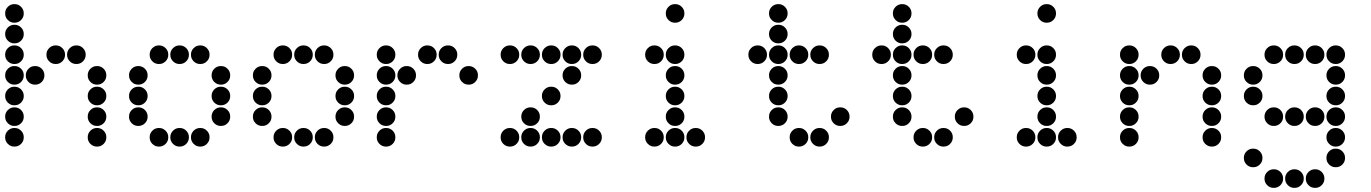

<svg xmlns="http://www.w3.org/2000/svg" viewBox="-20 -715 6640 930"><path d="M49 -695Q31 -695 18 -682Q5 -669 5 -651V-649Q5 -631 18 -618Q31 -605 49 -605H51Q69 -605 82 -618Q95 -631 95 -649V-651Q95 -669 82 -682Q69 -695 51 -695ZM49 -595Q31 -595 18 -582Q5 -569 5 -551V-549Q5 -531 18 -518Q31 -505 49 -505H51Q69 -505 82 -518Q95 -531 95 -549V-551Q95 -569 82 -582Q69 -595 51 -595ZM49 -495Q31 -495 18 -482Q5 -469 5 -451V-449Q5 -431 18 -418Q31 -405 49 -405H51Q69 -405 82 -418Q95 -431 95 -449V-451Q95 -469 82 -482Q69 -495 51 -495ZM249 -495Q231 -495 218 -482Q205 -469 205 -451V-449Q205 -431 218 -418Q231 -405 249 -405H251Q269 -405 282 -418Q295 -431 295 -449V-451Q295 -469 282 -482Q269 -495 251 -495ZM349 -495Q331 -495 318 -482Q305 -469 305 -451V-449Q305 -431 318 -418Q331 -405 349 -405H351Q369 -405 382 -418Q395 -431 395 -449V-451Q395 -469 382 -482Q369 -495 351 -495ZM49 -395Q31 -395 18 -382Q5 -369 5 -351V-349Q5 -331 18 -318Q31 -305 49 -305H51Q69 -305 82 -318Q95 -331 95 -349V-351Q95 -369 82 -382Q69 -395 51 -395ZM149 -395Q131 -395 118 -382Q105 -369 105 -351V-349Q105 -331 118 -318Q131 -305 149 -305H151Q169 -305 182 -318Q195 -331 195 -349V-351Q195 -369 182 -382Q169 -395 151 -395ZM449 -395Q431 -395 418 -382Q405 -369 405 -351V-349Q405 -331 418 -318Q431 -305 449 -305H451Q469 -305 482 -318Q495 -331 495 -349V-351Q495 -369 482 -382Q469 -395 451 -395ZM49 -295Q31 -295 18 -282Q5 -269 5 -251V-249Q5 -231 18 -218Q31 -205 49 -205H51Q69 -205 82 -218Q95 -231 95 -249V-251Q95 -269 82 -282Q69 -295 51 -295ZM449 -295Q431 -295 418 -282Q405 -269 405 -251V-249Q405 -231 418 -218Q431 -205 449 -205H451Q469 -205 482 -218Q495 -231 495 -249V-251Q495 -269 482 -282Q469 -295 451 -295ZM49 -195Q31 -195 18 -182Q5 -169 5 -151V-149Q5 -131 18 -118Q31 -105 49 -105H51Q69 -105 82 -118Q95 -131 95 -149V-151Q95 -169 82 -182Q69 -195 51 -195ZM449 -195Q431 -195 418 -182Q405 -169 405 -151V-149Q405 -131 418 -118Q431 -105 449 -105H451Q469 -105 482 -118Q495 -131 495 -149V-151Q495 -169 482 -182Q469 -195 451 -195ZM49 -95Q31 -95 18 -82Q5 -69 5 -51V-49Q5 -31 18 -18Q31 -5 49 -5H51Q69 -5 82 -18Q95 -31 95 -49V-51Q95 -69 82 -82Q69 -95 51 -95ZM449 -95Q431 -95 418 -82Q405 -69 405 -51V-49Q405 -31 418 -18Q431 -5 449 -5H451Q469 -5 482 -18Q495 -31 495 -49V-51Q495 -69 482 -82Q469 -95 451 -95Z M749 -495Q731 -495 718 -482Q705 -469 705 -451V-449Q705 -431 718 -418Q731 -405 749 -405H751Q769 -405 782 -418Q795 -431 795 -449V-451Q795 -469 782 -482Q769 -495 751 -495ZM849 -495Q831 -495 818 -482Q805 -469 805 -451V-449Q805 -431 818 -418Q831 -405 849 -405H851Q869 -405 882 -418Q895 -431 895 -449V-451Q895 -469 882 -482Q869 -495 851 -495ZM949 -495Q931 -495 918 -482Q905 -469 905 -451V-449Q905 -431 918 -418Q931 -405 949 -405H951Q969 -405 982 -418Q995 -431 995 -449V-451Q995 -469 982 -482Q969 -495 951 -495ZM649 -395Q631 -395 618 -382Q605 -369 605 -351V-349Q605 -331 618 -318Q631 -305 649 -305H651Q669 -305 682 -318Q695 -331 695 -349V-351Q695 -369 682 -382Q669 -395 651 -395ZM1049 -395Q1031 -395 1018 -382Q1005 -369 1005 -351V-349Q1005 -331 1018 -318Q1031 -305 1049 -305H1051Q1069 -305 1082 -318Q1095 -331 1095 -349V-351Q1095 -369 1082 -382Q1069 -395 1051 -395ZM649 -295Q631 -295 618 -282Q605 -269 605 -251V-249Q605 -231 618 -218Q631 -205 649 -205H651Q669 -205 682 -218Q695 -231 695 -249V-251Q695 -269 682 -282Q669 -295 651 -295ZM1049 -295Q1031 -295 1018 -282Q1005 -269 1005 -251V-249Q1005 -231 1018 -218Q1031 -205 1049 -205H1051Q1069 -205 1082 -218Q1095 -231 1095 -249V-251Q1095 -269 1082 -282Q1069 -295 1051 -295ZM649 -195Q631 -195 618 -182Q605 -169 605 -151V-149Q605 -131 618 -118Q631 -105 649 -105H651Q669 -105 682 -118Q695 -131 695 -149V-151Q695 -169 682 -182Q669 -195 651 -195ZM1049 -195Q1031 -195 1018 -182Q1005 -169 1005 -151V-149Q1005 -131 1018 -118Q1031 -105 1049 -105H1051Q1069 -105 1082 -118Q1095 -131 1095 -149V-151Q1095 -169 1082 -182Q1069 -195 1051 -195ZM749 -95Q731 -95 718 -82Q705 -69 705 -51V-49Q705 -31 718 -18Q731 -5 749 -5H751Q769 -5 782 -18Q795 -31 795 -49V-51Q795 -69 782 -82Q769 -95 751 -95ZM849 -95Q831 -95 818 -82Q805 -69 805 -51V-49Q805 -31 818 -18Q831 -5 849 -5H851Q869 -5 882 -18Q895 -31 895 -49V-51Q895 -69 882 -82Q869 -95 851 -95ZM949 -95Q931 -95 918 -82Q905 -69 905 -51V-49Q905 -31 918 -18Q931 -5 949 -5H951Q969 -5 982 -18Q995 -31 995 -49V-51Q995 -69 982 -82Q969 -95 951 -95Z M1349 -495Q1331 -495 1318 -482Q1305 -469 1305 -451V-449Q1305 -431 1318 -418Q1331 -405 1349 -405H1351Q1369 -405 1382 -418Q1395 -431 1395 -449V-451Q1395 -469 1382 -482Q1369 -495 1351 -495ZM1449 -495Q1431 -495 1418 -482Q1405 -469 1405 -451V-449Q1405 -431 1418 -418Q1431 -405 1449 -405H1451Q1469 -405 1482 -418Q1495 -431 1495 -449V-451Q1495 -469 1482 -482Q1469 -495 1451 -495ZM1549 -495Q1531 -495 1518 -482Q1505 -469 1505 -451V-449Q1505 -431 1518 -418Q1531 -405 1549 -405H1551Q1569 -405 1582 -418Q1595 -431 1595 -449V-451Q1595 -469 1582 -482Q1569 -495 1551 -495ZM1249 -395Q1231 -395 1218 -382Q1205 -369 1205 -351V-349Q1205 -331 1218 -318Q1231 -305 1249 -305H1251Q1269 -305 1282 -318Q1295 -331 1295 -349V-351Q1295 -369 1282 -382Q1269 -395 1251 -395ZM1649 -395Q1631 -395 1618 -382Q1605 -369 1605 -351V-349Q1605 -331 1618 -318Q1631 -305 1649 -305H1651Q1669 -305 1682 -318Q1695 -331 1695 -349V-351Q1695 -369 1682 -382Q1669 -395 1651 -395ZM1249 -295Q1231 -295 1218 -282Q1205 -269 1205 -251V-249Q1205 -231 1218 -218Q1231 -205 1249 -205H1251Q1269 -205 1282 -218Q1295 -231 1295 -249V-251Q1295 -269 1282 -282Q1269 -295 1251 -295ZM1649 -295Q1631 -295 1618 -282Q1605 -269 1605 -251V-249Q1605 -231 1618 -218Q1631 -205 1649 -205H1651Q1669 -205 1682 -218Q1695 -231 1695 -249V-251Q1695 -269 1682 -282Q1669 -295 1651 -295ZM1249 -195Q1231 -195 1218 -182Q1205 -169 1205 -151V-149Q1205 -131 1218 -118Q1231 -105 1249 -105H1251Q1269 -105 1282 -118Q1295 -131 1295 -149V-151Q1295 -169 1282 -182Q1269 -195 1251 -195ZM1649 -195Q1631 -195 1618 -182Q1605 -169 1605 -151V-149Q1605 -131 1618 -118Q1631 -105 1649 -105H1651Q1669 -105 1682 -118Q1695 -131 1695 -149V-151Q1695 -169 1682 -182Q1669 -195 1651 -195ZM1349 -95Q1331 -95 1318 -82Q1305 -69 1305 -51V-49Q1305 -31 1318 -18Q1331 -5 1349 -5H1351Q1369 -5 1382 -18Q1395 -31 1395 -49V-51Q1395 -69 1382 -82Q1369 -95 1351 -95ZM1449 -95Q1431 -95 1418 -82Q1405 -69 1405 -51V-49Q1405 -31 1418 -18Q1431 -5 1449 -5H1451Q1469 -5 1482 -18Q1495 -31 1495 -49V-51Q1495 -69 1482 -82Q1469 -95 1451 -95ZM1549 -95Q1531 -95 1518 -82Q1505 -69 1505 -51V-49Q1505 -31 1518 -18Q1531 -5 1549 -5H1551Q1569 -5 1582 -18Q1595 -31 1595 -49V-51Q1595 -69 1582 -82Q1569 -95 1551 -95Z M1849 -495Q1831 -495 1818 -482Q1805 -469 1805 -451V-449Q1805 -431 1818 -418Q1831 -405 1849 -405H1851Q1869 -405 1882 -418Q1895 -431 1895 -449V-451Q1895 -469 1882 -482Q1869 -495 1851 -495ZM2049 -495Q2031 -495 2018 -482Q2005 -469 2005 -451V-449Q2005 -431 2018 -418Q2031 -405 2049 -405H2051Q2069 -405 2082 -418Q2095 -431 2095 -449V-451Q2095 -469 2082 -482Q2069 -495 2051 -495ZM2149 -495Q2131 -495 2118 -482Q2105 -469 2105 -451V-449Q2105 -431 2118 -418Q2131 -405 2149 -405H2151Q2169 -405 2182 -418Q2195 -431 2195 -449V-451Q2195 -469 2182 -482Q2169 -495 2151 -495ZM1849 -395Q1831 -395 1818 -382Q1805 -369 1805 -351V-349Q1805 -331 1818 -318Q1831 -305 1849 -305H1851Q1869 -305 1882 -318Q1895 -331 1895 -349V-351Q1895 -369 1882 -382Q1869 -395 1851 -395ZM1949 -395Q1931 -395 1918 -382Q1905 -369 1905 -351V-349Q1905 -331 1918 -318Q1931 -305 1949 -305H1951Q1969 -305 1982 -318Q1995 -331 1995 -349V-351Q1995 -369 1982 -382Q1969 -395 1951 -395ZM2249 -395Q2231 -395 2218 -382Q2205 -369 2205 -351V-349Q2205 -331 2218 -318Q2231 -305 2249 -305H2251Q2269 -305 2282 -318Q2295 -331 2295 -349V-351Q2295 -369 2282 -382Q2269 -395 2251 -395ZM1849 -295Q1831 -295 1818 -282Q1805 -269 1805 -251V-249Q1805 -231 1818 -218Q1831 -205 1849 -205H1851Q1869 -205 1882 -218Q1895 -231 1895 -249V-251Q1895 -269 1882 -282Q1869 -295 1851 -295ZM1849 -195Q1831 -195 1818 -182Q1805 -169 1805 -151V-149Q1805 -131 1818 -118Q1831 -105 1849 -105H1851Q1869 -105 1882 -118Q1895 -131 1895 -149V-151Q1895 -169 1882 -182Q1869 -195 1851 -195ZM1849 -95Q1831 -95 1818 -82Q1805 -69 1805 -51V-49Q1805 -31 1818 -18Q1831 -5 1849 -5H1851Q1869 -5 1882 -18Q1895 -31 1895 -49V-51Q1895 -69 1882 -82Q1869 -95 1851 -95Z M2449 -495Q2431 -495 2418 -482Q2405 -469 2405 -451V-449Q2405 -431 2418 -418Q2431 -405 2449 -405H2451Q2469 -405 2482 -418Q2495 -431 2495 -449V-451Q2495 -469 2482 -482Q2469 -495 2451 -495ZM2549 -495Q2531 -495 2518 -482Q2505 -469 2505 -451V-449Q2505 -431 2518 -418Q2531 -405 2549 -405H2551Q2569 -405 2582 -418Q2595 -431 2595 -449V-451Q2595 -469 2582 -482Q2569 -495 2551 -495ZM2649 -495Q2631 -495 2618 -482Q2605 -469 2605 -451V-449Q2605 -431 2618 -418Q2631 -405 2649 -405H2651Q2669 -405 2682 -418Q2695 -431 2695 -449V-451Q2695 -469 2682 -482Q2669 -495 2651 -495ZM2749 -495Q2731 -495 2718 -482Q2705 -469 2705 -451V-449Q2705 -431 2718 -418Q2731 -405 2749 -405H2751Q2769 -405 2782 -418Q2795 -431 2795 -449V-451Q2795 -469 2782 -482Q2769 -495 2751 -495ZM2849 -495Q2831 -495 2818 -482Q2805 -469 2805 -451V-449Q2805 -431 2818 -418Q2831 -405 2849 -405H2851Q2869 -405 2882 -418Q2895 -431 2895 -449V-451Q2895 -469 2882 -482Q2869 -495 2851 -495ZM2749 -395Q2731 -395 2718 -382Q2705 -369 2705 -351V-349Q2705 -331 2718 -318Q2731 -305 2749 -305H2751Q2769 -305 2782 -318Q2795 -331 2795 -349V-351Q2795 -369 2782 -382Q2769 -395 2751 -395ZM2649 -295Q2631 -295 2618 -282Q2605 -269 2605 -251V-249Q2605 -231 2618 -218Q2631 -205 2649 -205H2651Q2669 -205 2682 -218Q2695 -231 2695 -249V-251Q2695 -269 2682 -282Q2669 -295 2651 -295ZM2549 -195Q2531 -195 2518 -182Q2505 -169 2505 -151V-149Q2505 -131 2518 -118Q2531 -105 2549 -105H2551Q2569 -105 2582 -118Q2595 -131 2595 -149V-151Q2595 -169 2582 -182Q2569 -195 2551 -195ZM2449 -95Q2431 -95 2418 -82Q2405 -69 2405 -51V-49Q2405 -31 2418 -18Q2431 -5 2449 -5H2451Q2469 -5 2482 -18Q2495 -31 2495 -49V-51Q2495 -69 2482 -82Q2469 -95 2451 -95ZM2549 -95Q2531 -95 2518 -82Q2505 -69 2505 -51V-49Q2505 -31 2518 -18Q2531 -5 2549 -5H2551Q2569 -5 2582 -18Q2595 -31 2595 -49V-51Q2595 -69 2582 -82Q2569 -95 2551 -95ZM2649 -95Q2631 -95 2618 -82Q2605 -69 2605 -51V-49Q2605 -31 2618 -18Q2631 -5 2649 -5H2651Q2669 -5 2682 -18Q2695 -31 2695 -49V-51Q2695 -69 2682 -82Q2669 -95 2651 -95ZM2749 -95Q2731 -95 2718 -82Q2705 -69 2705 -51V-49Q2705 -31 2718 -18Q2731 -5 2749 -5H2751Q2769 -5 2782 -18Q2795 -31 2795 -49V-51Q2795 -69 2782 -82Q2769 -95 2751 -95ZM2849 -95Q2831 -95 2818 -82Q2805 -69 2805 -51V-49Q2805 -31 2818 -18Q2831 -5 2849 -5H2851Q2869 -5 2882 -18Q2895 -31 2895 -49V-51Q2895 -69 2882 -82Q2869 -95 2851 -95Z M3249 -695Q3231 -695 3218 -682Q3205 -669 3205 -651V-649Q3205 -631 3218 -618Q3231 -605 3249 -605H3251Q3269 -605 3282 -618Q3295 -631 3295 -649V-651Q3295 -669 3282 -682Q3269 -695 3251 -695ZM3149 -495Q3131 -495 3118 -482Q3105 -469 3105 -451V-449Q3105 -431 3118 -418Q3131 -405 3149 -405H3151Q3169 -405 3182 -418Q3195 -431 3195 -449V-451Q3195 -469 3182 -482Q3169 -495 3151 -495ZM3249 -495Q3231 -495 3218 -482Q3205 -469 3205 -451V-449Q3205 -431 3218 -418Q3231 -405 3249 -405H3251Q3269 -405 3282 -418Q3295 -431 3295 -449V-451Q3295 -469 3282 -482Q3269 -495 3251 -495ZM3249 -395Q3231 -395 3218 -382Q3205 -369 3205 -351V-349Q3205 -331 3218 -318Q3231 -305 3249 -305H3251Q3269 -305 3282 -318Q3295 -331 3295 -349V-351Q3295 -369 3282 -382Q3269 -395 3251 -395ZM3249 -295Q3231 -295 3218 -282Q3205 -269 3205 -251V-249Q3205 -231 3218 -218Q3231 -205 3249 -205H3251Q3269 -205 3282 -218Q3295 -231 3295 -249V-251Q3295 -269 3282 -282Q3269 -295 3251 -295ZM3249 -195Q3231 -195 3218 -182Q3205 -169 3205 -151V-149Q3205 -131 3218 -118Q3231 -105 3249 -105H3251Q3269 -105 3282 -118Q3295 -131 3295 -149V-151Q3295 -169 3282 -182Q3269 -195 3251 -195ZM3149 -95Q3131 -95 3118 -82Q3105 -69 3105 -51V-49Q3105 -31 3118 -18Q3131 -5 3149 -5H3151Q3169 -5 3182 -18Q3195 -31 3195 -49V-51Q3195 -69 3182 -82Q3169 -95 3151 -95ZM3249 -95Q3231 -95 3218 -82Q3205 -69 3205 -51V-49Q3205 -31 3218 -18Q3231 -5 3249 -5H3251Q3269 -5 3282 -18Q3295 -31 3295 -49V-51Q3295 -69 3282 -82Q3269 -95 3251 -95ZM3349 -95Q3331 -95 3318 -82Q3305 -69 3305 -51V-49Q3305 -31 3318 -18Q3331 -5 3349 -5H3351Q3369 -5 3382 -18Q3395 -31 3395 -49V-51Q3395 -69 3382 -82Q3369 -95 3351 -95Z M3749 -695Q3731 -695 3718 -682Q3705 -669 3705 -651V-649Q3705 -631 3718 -618Q3731 -605 3749 -605H3751Q3769 -605 3782 -618Q3795 -631 3795 -649V-651Q3795 -669 3782 -682Q3769 -695 3751 -695ZM3749 -595Q3731 -595 3718 -582Q3705 -569 3705 -551V-549Q3705 -531 3718 -518Q3731 -505 3749 -505H3751Q3769 -505 3782 -518Q3795 -531 3795 -549V-551Q3795 -569 3782 -582Q3769 -595 3751 -595ZM3649 -495Q3631 -495 3618 -482Q3605 -469 3605 -451V-449Q3605 -431 3618 -418Q3631 -405 3649 -405H3651Q3669 -405 3682 -418Q3695 -431 3695 -449V-451Q3695 -469 3682 -482Q3669 -495 3651 -495ZM3749 -495Q3731 -495 3718 -482Q3705 -469 3705 -451V-449Q3705 -431 3718 -418Q3731 -405 3749 -405H3751Q3769 -405 3782 -418Q3795 -431 3795 -449V-451Q3795 -469 3782 -482Q3769 -495 3751 -495ZM3849 -495Q3831 -495 3818 -482Q3805 -469 3805 -451V-449Q3805 -431 3818 -418Q3831 -405 3849 -405H3851Q3869 -405 3882 -418Q3895 -431 3895 -449V-451Q3895 -469 3882 -482Q3869 -495 3851 -495ZM3949 -495Q3931 -495 3918 -482Q3905 -469 3905 -451V-449Q3905 -431 3918 -418Q3931 -405 3949 -405H3951Q3969 -405 3982 -418Q3995 -431 3995 -449V-451Q3995 -469 3982 -482Q3969 -495 3951 -495ZM3749 -395Q3731 -395 3718 -382Q3705 -369 3705 -351V-349Q3705 -331 3718 -318Q3731 -305 3749 -305H3751Q3769 -305 3782 -318Q3795 -331 3795 -349V-351Q3795 -369 3782 -382Q3769 -395 3751 -395ZM3749 -295Q3731 -295 3718 -282Q3705 -269 3705 -251V-249Q3705 -231 3718 -218Q3731 -205 3749 -205H3751Q3769 -205 3782 -218Q3795 -231 3795 -249V-251Q3795 -269 3782 -282Q3769 -295 3751 -295ZM3749 -195Q3731 -195 3718 -182Q3705 -169 3705 -151V-149Q3705 -131 3718 -118Q3731 -105 3749 -105H3751Q3769 -105 3782 -118Q3795 -131 3795 -149V-151Q3795 -169 3782 -182Q3769 -195 3751 -195ZM4049 -195Q4031 -195 4018 -182Q4005 -169 4005 -151V-149Q4005 -131 4018 -118Q4031 -105 4049 -105H4051Q4069 -105 4082 -118Q4095 -131 4095 -149V-151Q4095 -169 4082 -182Q4069 -195 4051 -195ZM3849 -95Q3831 -95 3818 -82Q3805 -69 3805 -51V-49Q3805 -31 3818 -18Q3831 -5 3849 -5H3851Q3869 -5 3882 -18Q3895 -31 3895 -49V-51Q3895 -69 3882 -82Q3869 -95 3851 -95ZM3949 -95Q3931 -95 3918 -82Q3905 -69 3905 -51V-49Q3905 -31 3918 -18Q3931 -5 3949 -5H3951Q3969 -5 3982 -18Q3995 -31 3995 -49V-51Q3995 -69 3982 -82Q3969 -95 3951 -95Z M4349 -695Q4331 -695 4318 -682Q4305 -669 4305 -651V-649Q4305 -631 4318 -618Q4331 -605 4349 -605H4351Q4369 -605 4382 -618Q4395 -631 4395 -649V-651Q4395 -669 4382 -682Q4369 -695 4351 -695ZM4349 -595Q4331 -595 4318 -582Q4305 -569 4305 -551V-549Q4305 -531 4318 -518Q4331 -505 4349 -505H4351Q4369 -505 4382 -518Q4395 -531 4395 -549V-551Q4395 -569 4382 -582Q4369 -595 4351 -595ZM4249 -495Q4231 -495 4218 -482Q4205 -469 4205 -451V-449Q4205 -431 4218 -418Q4231 -405 4249 -405H4251Q4269 -405 4282 -418Q4295 -431 4295 -449V-451Q4295 -469 4282 -482Q4269 -495 4251 -495ZM4349 -495Q4331 -495 4318 -482Q4305 -469 4305 -451V-449Q4305 -431 4318 -418Q4331 -405 4349 -405H4351Q4369 -405 4382 -418Q4395 -431 4395 -449V-451Q4395 -469 4382 -482Q4369 -495 4351 -495ZM4449 -495Q4431 -495 4418 -482Q4405 -469 4405 -451V-449Q4405 -431 4418 -418Q4431 -405 4449 -405H4451Q4469 -405 4482 -418Q4495 -431 4495 -449V-451Q4495 -469 4482 -482Q4469 -495 4451 -495ZM4549 -495Q4531 -495 4518 -482Q4505 -469 4505 -451V-449Q4505 -431 4518 -418Q4531 -405 4549 -405H4551Q4569 -405 4582 -418Q4595 -431 4595 -449V-451Q4595 -469 4582 -482Q4569 -495 4551 -495ZM4349 -395Q4331 -395 4318 -382Q4305 -369 4305 -351V-349Q4305 -331 4318 -318Q4331 -305 4349 -305H4351Q4369 -305 4382 -318Q4395 -331 4395 -349V-351Q4395 -369 4382 -382Q4369 -395 4351 -395ZM4349 -295Q4331 -295 4318 -282Q4305 -269 4305 -251V-249Q4305 -231 4318 -218Q4331 -205 4349 -205H4351Q4369 -205 4382 -218Q4395 -231 4395 -249V-251Q4395 -269 4382 -282Q4369 -295 4351 -295ZM4349 -195Q4331 -195 4318 -182Q4305 -169 4305 -151V-149Q4305 -131 4318 -118Q4331 -105 4349 -105H4351Q4369 -105 4382 -118Q4395 -131 4395 -149V-151Q4395 -169 4382 -182Q4369 -195 4351 -195ZM4649 -195Q4631 -195 4618 -182Q4605 -169 4605 -151V-149Q4605 -131 4618 -118Q4631 -105 4649 -105H4651Q4669 -105 4682 -118Q4695 -131 4695 -149V-151Q4695 -169 4682 -182Q4669 -195 4651 -195ZM4449 -95Q4431 -95 4418 -82Q4405 -69 4405 -51V-49Q4405 -31 4418 -18Q4431 -5 4449 -5H4451Q4469 -5 4482 -18Q4495 -31 4495 -49V-51Q4495 -69 4482 -82Q4469 -95 4451 -95ZM4549 -95Q4531 -95 4518 -82Q4505 -69 4505 -51V-49Q4505 -31 4518 -18Q4531 -5 4549 -5H4551Q4569 -5 4582 -18Q4595 -31 4595 -49V-51Q4595 -69 4582 -82Q4569 -95 4551 -95Z M5049 -695Q5031 -695 5018 -682Q5005 -669 5005 -651V-649Q5005 -631 5018 -618Q5031 -605 5049 -605H5051Q5069 -605 5082 -618Q5095 -631 5095 -649V-651Q5095 -669 5082 -682Q5069 -695 5051 -695ZM4949 -495Q4931 -495 4918 -482Q4905 -469 4905 -451V-449Q4905 -431 4918 -418Q4931 -405 4949 -405H4951Q4969 -405 4982 -418Q4995 -431 4995 -449V-451Q4995 -469 4982 -482Q4969 -495 4951 -495ZM5049 -495Q5031 -495 5018 -482Q5005 -469 5005 -451V-449Q5005 -431 5018 -418Q5031 -405 5049 -405H5051Q5069 -405 5082 -418Q5095 -431 5095 -449V-451Q5095 -469 5082 -482Q5069 -495 5051 -495ZM5049 -395Q5031 -395 5018 -382Q5005 -369 5005 -351V-349Q5005 -331 5018 -318Q5031 -305 5049 -305H5051Q5069 -305 5082 -318Q5095 -331 5095 -349V-351Q5095 -369 5082 -382Q5069 -395 5051 -395ZM5049 -295Q5031 -295 5018 -282Q5005 -269 5005 -251V-249Q5005 -231 5018 -218Q5031 -205 5049 -205H5051Q5069 -205 5082 -218Q5095 -231 5095 -249V-251Q5095 -269 5082 -282Q5069 -295 5051 -295ZM5049 -195Q5031 -195 5018 -182Q5005 -169 5005 -151V-149Q5005 -131 5018 -118Q5031 -105 5049 -105H5051Q5069 -105 5082 -118Q5095 -131 5095 -149V-151Q5095 -169 5082 -182Q5069 -195 5051 -195ZM4949 -95Q4931 -95 4918 -82Q4905 -69 4905 -51V-49Q4905 -31 4918 -18Q4931 -5 4949 -5H4951Q4969 -5 4982 -18Q4995 -31 4995 -49V-51Q4995 -69 4982 -82Q4969 -95 4951 -95ZM5049 -95Q5031 -95 5018 -82Q5005 -69 5005 -51V-49Q5005 -31 5018 -18Q5031 -5 5049 -5H5051Q5069 -5 5082 -18Q5095 -31 5095 -49V-51Q5095 -69 5082 -82Q5069 -95 5051 -95ZM5149 -95Q5131 -95 5118 -82Q5105 -69 5105 -51V-49Q5105 -31 5118 -18Q5131 -5 5149 -5H5151Q5169 -5 5182 -18Q5195 -31 5195 -49V-51Q5195 -69 5182 -82Q5169 -95 5151 -95Z M5449 -495Q5431 -495 5418 -482Q5405 -469 5405 -451V-449Q5405 -431 5418 -418Q5431 -405 5449 -405H5451Q5469 -405 5482 -418Q5495 -431 5495 -449V-451Q5495 -469 5482 -482Q5469 -495 5451 -495ZM5649 -495Q5631 -495 5618 -482Q5605 -469 5605 -451V-449Q5605 -431 5618 -418Q5631 -405 5649 -405H5651Q5669 -405 5682 -418Q5695 -431 5695 -449V-451Q5695 -469 5682 -482Q5669 -495 5651 -495ZM5749 -495Q5731 -495 5718 -482Q5705 -469 5705 -451V-449Q5705 -431 5718 -418Q5731 -405 5749 -405H5751Q5769 -405 5782 -418Q5795 -431 5795 -449V-451Q5795 -469 5782 -482Q5769 -495 5751 -495ZM5449 -395Q5431 -395 5418 -382Q5405 -369 5405 -351V-349Q5405 -331 5418 -318Q5431 -305 5449 -305H5451Q5469 -305 5482 -318Q5495 -331 5495 -349V-351Q5495 -369 5482 -382Q5469 -395 5451 -395ZM5549 -395Q5531 -395 5518 -382Q5505 -369 5505 -351V-349Q5505 -331 5518 -318Q5531 -305 5549 -305H5551Q5569 -305 5582 -318Q5595 -331 5595 -349V-351Q5595 -369 5582 -382Q5569 -395 5551 -395ZM5849 -395Q5831 -395 5818 -382Q5805 -369 5805 -351V-349Q5805 -331 5818 -318Q5831 -305 5849 -305H5851Q5869 -305 5882 -318Q5895 -331 5895 -349V-351Q5895 -369 5882 -382Q5869 -395 5851 -395ZM5449 -295Q5431 -295 5418 -282Q5405 -269 5405 -251V-249Q5405 -231 5418 -218Q5431 -205 5449 -205H5451Q5469 -205 5482 -218Q5495 -231 5495 -249V-251Q5495 -269 5482 -282Q5469 -295 5451 -295ZM5849 -295Q5831 -295 5818 -282Q5805 -269 5805 -251V-249Q5805 -231 5818 -218Q5831 -205 5849 -205H5851Q5869 -205 5882 -218Q5895 -231 5895 -249V-251Q5895 -269 5882 -282Q5869 -295 5851 -295ZM5449 -195Q5431 -195 5418 -182Q5405 -169 5405 -151V-149Q5405 -131 5418 -118Q5431 -105 5449 -105H5451Q5469 -105 5482 -118Q5495 -131 5495 -149V-151Q5495 -169 5482 -182Q5469 -195 5451 -195ZM5849 -195Q5831 -195 5818 -182Q5805 -169 5805 -151V-149Q5805 -131 5818 -118Q5831 -105 5849 -105H5851Q5869 -105 5882 -118Q5895 -131 5895 -149V-151Q5895 -169 5882 -182Q5869 -195 5851 -195ZM5449 -95Q5431 -95 5418 -82Q5405 -69 5405 -51V-49Q5405 -31 5418 -18Q5431 -5 5449 -5H5451Q5469 -5 5482 -18Q5495 -31 5495 -49V-51Q5495 -69 5482 -82Q5469 -95 5451 -95ZM5849 -95Q5831 -95 5818 -82Q5805 -69 5805 -51V-49Q5805 -31 5818 -18Q5831 -5 5849 -5H5851Q5869 -5 5882 -18Q5895 -31 5895 -49V-51Q5895 -69 5882 -82Q5869 -95 5851 -95Z M6149 -495Q6131 -495 6118 -482Q6105 -469 6105 -451V-449Q6105 -431 6118 -418Q6131 -405 6149 -405H6151Q6169 -405 6182 -418Q6195 -431 6195 -449V-451Q6195 -469 6182 -482Q6169 -495 6151 -495ZM6249 -495Q6231 -495 6218 -482Q6205 -469 6205 -451V-449Q6205 -431 6218 -418Q6231 -405 6249 -405H6251Q6269 -405 6282 -418Q6295 -431 6295 -449V-451Q6295 -469 6282 -482Q6269 -495 6251 -495ZM6349 -495Q6331 -495 6318 -482Q6305 -469 6305 -451V-449Q6305 -431 6318 -418Q6331 -405 6349 -405H6351Q6369 -405 6382 -418Q6395 -431 6395 -449V-451Q6395 -469 6382 -482Q6369 -495 6351 -495ZM6449 -495Q6431 -495 6418 -482Q6405 -469 6405 -451V-449Q6405 -431 6418 -418Q6431 -405 6449 -405H6451Q6469 -405 6482 -418Q6495 -431 6495 -449V-451Q6495 -469 6482 -482Q6469 -495 6451 -495ZM6049 -395Q6031 -395 6018 -382Q6005 -369 6005 -351V-349Q6005 -331 6018 -318Q6031 -305 6049 -305H6051Q6069 -305 6082 -318Q6095 -331 6095 -349V-351Q6095 -369 6082 -382Q6069 -395 6051 -395ZM6449 -395Q6431 -395 6418 -382Q6405 -369 6405 -351V-349Q6405 -331 6418 -318Q6431 -305 6449 -305H6451Q6469 -305 6482 -318Q6495 -331 6495 -349V-351Q6495 -369 6482 -382Q6469 -395 6451 -395ZM6049 -295Q6031 -295 6018 -282Q6005 -269 6005 -251V-249Q6005 -231 6018 -218Q6031 -205 6049 -205H6051Q6069 -205 6082 -218Q6095 -231 6095 -249V-251Q6095 -269 6082 -282Q6069 -295 6051 -295ZM6449 -295Q6431 -295 6418 -282Q6405 -269 6405 -251V-249Q6405 -231 6418 -218Q6431 -205 6449 -205H6451Q6469 -205 6482 -218Q6495 -231 6495 -249V-251Q6495 -269 6482 -282Q6469 -295 6451 -295ZM6149 -195Q6131 -195 6118 -182Q6105 -169 6105 -151V-149Q6105 -131 6118 -118Q6131 -105 6149 -105H6151Q6169 -105 6182 -118Q6195 -131 6195 -149V-151Q6195 -169 6182 -182Q6169 -195 6151 -195ZM6249 -195Q6231 -195 6218 -182Q6205 -169 6205 -151V-149Q6205 -131 6218 -118Q6231 -105 6249 -105H6251Q6269 -105 6282 -118Q6295 -131 6295 -149V-151Q6295 -169 6282 -182Q6269 -195 6251 -195ZM6349 -195Q6331 -195 6318 -182Q6305 -169 6305 -151V-149Q6305 -131 6318 -118Q6331 -105 6349 -105H6351Q6369 -105 6382 -118Q6395 -131 6395 -149V-151Q6395 -169 6382 -182Q6369 -195 6351 -195ZM6449 -195Q6431 -195 6418 -182Q6405 -169 6405 -151V-149Q6405 -131 6418 -118Q6431 -105 6449 -105H6451Q6469 -105 6482 -118Q6495 -131 6495 -149V-151Q6495 -169 6482 -182Q6469 -195 6451 -195ZM6449 -95Q6431 -95 6418 -82Q6405 -69 6405 -51V-49Q6405 -31 6418 -18Q6431 -5 6449 -5H6451Q6469 -5 6482 -18Q6495 -31 6495 -49V-51Q6495 -69 6482 -82Q6469 -95 6451 -95ZM6049 5Q6031 5 6018 18Q6005 31 6005 49V51Q6005 69 6018 82Q6031 95 6049 95H6051Q6069 95 6082 82Q6095 69 6095 51V49Q6095 31 6082 18Q6069 5 6051 5ZM6449 5Q6431 5 6418 18Q6405 31 6405 49V51Q6405 69 6418 82Q6431 95 6449 95H6451Q6469 95 6482 82Q6495 69 6495 51V49Q6495 31 6482 18Q6469 5 6451 5ZM6149 105Q6131 105 6118 118Q6105 131 6105 149V151Q6105 169 6118 182Q6131 195 6149 195H6151Q6169 195 6182 182Q6195 169 6195 151V149Q6195 131 6182 118Q6169 105 6151 105ZM6249 105Q6231 105 6218 118Q6205 131 6205 149V151Q6205 169 6218 182Q6231 195 6249 195H6251Q6269 195 6282 182Q6295 169 6295 151V149Q6295 131 6282 118Q6269 105 6251 105ZM6349 105Q6331 105 6318 118Q6305 131 6305 149V151Q6305 169 6318 182Q6331 195 6349 195H6351Q6369 195 6382 182Q6395 169 6395 151V149Q6395 131 6382 118Q6369 105 6351 105Z"/></svg>

Font: Doto Black Rounded Black
Style: Regular
Weight: 900
Monospace: yes
Version: Version 1.000